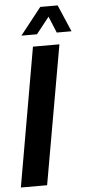

<svg xmlns="http://www.w3.org/2000/svg" viewBox="-59 -913 440 947"><g transform="rotate(-5 160.5 -439.5)"><path d="M5 0 125 -687H256L135 0ZM73 -746 178 -879H264L321 -746H248L200 -862L241 -861L150 -746Z"/></g></svg>

Font: Archivo ExtraCondensed
Style: Bold Italic
Weight: 700
Width: 2
Italic angle: -10°
Designer: Hector Gatti
Foundry: Omnibus-Type
Version: Version 2.001